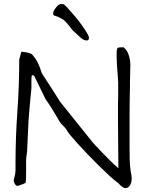

<svg xmlns="http://www.w3.org/2000/svg" viewBox="-20 -945 741 978"><path d="M251 -873Q251 -873 251 -877Q250 -887 264 -905Q278 -924 292 -925Q295 -925 296 -924Q298 -924 301 -924Q307 -925 330 -898Q351 -875 374 -847Q397 -818 414.5 -791Q432 -764 433 -755Q434 -740 424 -739Q407 -738 391 -753Q374 -768 354 -787Q344 -796 336 -809Q335 -811 319 -829Q310 -840 301 -846Q292 -851 280 -857Q273 -861 264 -863Q252 -866 251 -873ZM640 -206Q640 -171 640.5 -137.5Q641 -104 646 -70Q648 -61 649.5 -52Q651 -43 651 -35Q651 -29 649.5 -21Q648 -13 644.5 -5.5Q641 2 635 7.5Q629 13 620 13Q611 13 601.5 6Q592 -1 584 -11Q563 -26 536.5 -50.5Q510 -75 481.5 -103Q453 -131 426 -159.5Q399 -188 377 -212Q355 -236 341 -253Q327 -270 325 -274Q317 -290 301.5 -304.5Q286 -319 276 -339Q262 -363 246 -389Q230 -415 212 -440L154 -559Q150 -560 147.5 -561.5Q145 -563 143 -563Q141 -557 140.5 -549Q140 -541 140 -533V-496Q138 -471 135 -444.5Q132 -418 130 -390Q125 -336 123 -281.5Q121 -227 118 -173Q116 -161 114.5 -148.5Q113 -136 113 -122V-71Q113 -54 112.5 -38Q112 -22 111 -17Q109 -13 109 -13Q108 -12 102 -9.5Q96 -7 89.5 -4.5Q83 -2 77 0Q71 2 70 2Q62 2 56 -7.5Q50 -17 50 -25Q50 -32 52 -35Q52 -36 54 -44Q56 -51 57 -58Q58 -65 59 -75V-110Q59 -244 68.5 -377Q78 -510 78 -642L89 -682Q99 -680 101 -680Q106 -679 108.5 -679Q111 -679 113 -679Q119 -677 129.5 -674.5Q140 -672 146 -665Q156 -653 162.5 -643Q169 -633 174 -622.5Q179 -612 183.5 -600Q188 -588 193 -572Q213 -542 234 -508.5Q255 -475 276 -443Q280 -435 289 -423L452 -220Q452 -220 465.5 -205Q479 -190 499.5 -169Q520 -148 542.5 -125.5Q565 -103 583 -88V-94Q583 -154 582 -212Q581 -270 581 -331V-411Q582 -435 582 -461Q582 -487 582 -525Q582 -536 579.5 -563.5Q577 -591 575.5 -616.5Q574 -642 574 -661Q574 -667 574.5 -682.5Q575 -698 581 -702Q582 -703 587 -703Q592 -704 596 -704H610Q626 -690 633 -672Q640 -654 642 -638Q644 -622 644 -610Q644 -605 643.5 -594Q643 -583 643 -570Q642 -550 642 -529.5Q642 -509 642 -503Q640 -430 640 -354.5Q640 -279 640 -206Z"/></svg>

Font: ToneOZ-Pinyin-Tsuipita-TC
Style: Regular
Weight: 400
Designer: ÂÆ£ÂøóÂáåJeffrey Xuan(jeffreyx@gmail.com, ToneOZ.com) ÈòøÂù§(cjkFonts)
Foundry: ToneOZ
Version: Version 0.24071